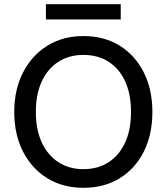

<svg xmlns="http://www.w3.org/2000/svg" viewBox="-20 -884 795 916"><path d="M378 12Q280 12 206 -33.5Q132 -79 90 -160.5Q48 -242 48 -350Q48 -457 90 -538.5Q132 -620 206 -666Q280 -712 378 -712Q477 -712 551 -666Q625 -620 666 -538.5Q707 -457 707 -350Q707 -242 666 -160.5Q625 -79 551 -33.5Q477 12 378 12ZM378 -77Q447 -77 498 -110Q549 -143 577 -204Q605 -265 605 -350Q605 -435 577 -496Q549 -557 498 -589.5Q447 -622 378 -622Q310 -622 259 -589.5Q208 -557 179.5 -496Q151 -435 151 -350Q151 -265 179.5 -204Q208 -143 259 -110Q310 -77 378 -77ZM199 -791V-864H556V-791Z"/></svg>

Font: DM Sans 10pt Medium
Style: Regular
Weight: 500
Version: Version 4.004;gftools[0.9.30]